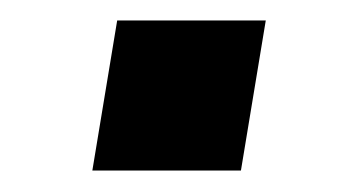

<svg xmlns="http://www.w3.org/2000/svg" viewBox="-20 -412 330 184"><path d="M68.5 -248.6H210.9L234.7 -392.4H92.3Z"/></svg>

Font: TID UI Semi Bold
Style: Italic
Weight: 600
Italic angle: -9.39999°
Designer: The TID Project Authors
Foundry: Bakken & Bæck
Version: Version 1.001;hotconv 1.0.109;makeotfexe 2.5.65596